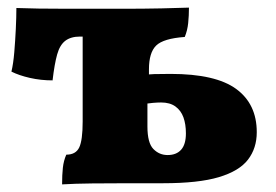

<svg xmlns="http://www.w3.org/2000/svg" viewBox="-20 -481 724 504"><path d="M143 3Q143 -22 145 -40.5Q147 -59 154 -75Q179 -75 188 -94Q197 -113 197 -162V-458H304Q356 -458 404 -459Q452 -460 476 -461Q476 -440 474 -420.5Q472 -401 465 -384Q409 -380 390 -361.5Q371 -343 371 -299V-246L367 -230V-149Q367 -106 382.5 -90Q398 -74 420 -74Q443 -74 455.5 -88Q468 -102 468 -131Q468 -155 461.5 -173Q455 -191 440.5 -201.5Q426 -212 403 -212Q394 -212 382 -211Q370 -210 356 -208V-284Q370 -286 385 -286.5Q400 -287 428 -287Q546 -287 600 -247.5Q654 -208 654 -134Q654 -92 631 -62Q608 -32 554.5 -16Q501 0 408 0Q366 0 317 0Q268 0 222 0.5Q176 1 143 3ZM118 -270Q87 -270 58.5 -276.5Q30 -283 10 -293Q15 -314 17.5 -344Q20 -374 21.5 -405Q23 -436 23 -460Q50 -459 81.5 -458.5Q113 -458 157 -458Q201 -458 263 -458V-385H190Q166 -385 151.5 -374Q137 -363 130 -338Q123 -313 118 -270Z"/></svg>

Font: Vollkorn Black
Style: Regular
Weight: 900
Designer: Friedrich Althausen
Foundry: Friedrich Althausen
Version: Version 5.000